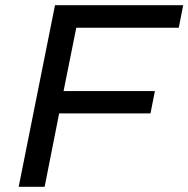

<svg xmlns="http://www.w3.org/2000/svg" viewBox="-20 -720 726 740"><path d="M274 -613 225 -369H577L560 -283H208L152 0H52L192 -700H686L669 -613Z"/></svg>

Font: Idrija
Style: Italic
Weight: 500
Italic angle: -11.3°
Designer: Julieta Ulanovsky
Foundry: Julieta Ulanovsky
Version: Version 7.200